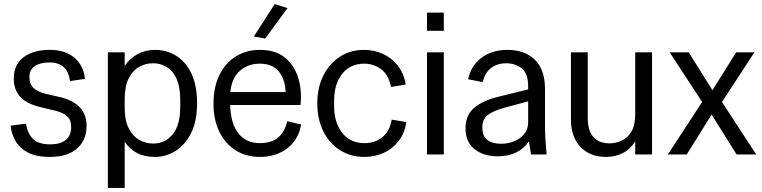

<svg xmlns="http://www.w3.org/2000/svg" viewBox="-20 -762 3760 947"><path d="M226 12Q159 12 118 -9.5Q77 -31 57 -66Q37 -101 32 -142L108 -152Q116 -103 143 -76.5Q170 -50 228 -50Q277 -50 304 -71.5Q331 -93 331 -136Q331 -170 311.5 -188.5Q292 -207 248 -217L174 -235Q48 -266 48 -373Q48 -444 96.5 -480Q145 -516 225 -516Q302 -516 347 -477.5Q392 -439 399 -373L325 -362Q314 -454 224 -454Q179 -454 152 -436Q125 -418 125 -383Q125 -348 145 -328.5Q165 -309 207 -299L276 -283Q407 -252 407 -141Q407 -71 360 -29.5Q313 12 226 12Z M512 165V-504H595V-437Q620 -474 658.5 -495Q697 -516 745 -516Q801 -516 848 -487.5Q895 -459 923.5 -400.5Q952 -342 952 -253Q952 -163 922 -104.5Q892 -46 845 -17Q798 12 745 12Q692 12 655.5 -7.5Q619 -27 595 -63V165ZM595 -232Q595 -167 615.5 -128Q636 -89 668 -71.5Q700 -54 735 -54Q794 -54 831.5 -99Q869 -144 869 -238V-266Q869 -361 831.5 -405.5Q794 -450 734 -450Q699 -450 667 -432.5Q635 -415 615 -376Q595 -337 595 -272Z M1262 12Q1194 12 1142.5 -20.5Q1091 -53 1062 -112Q1033 -171 1033 -250Q1033 -332 1062 -391.5Q1091 -451 1143 -483.5Q1195 -516 1262 -516Q1340 -516 1386.5 -477Q1433 -438 1451.5 -376Q1470 -314 1462 -244H1115Q1118 -152 1156 -104Q1194 -56 1262 -56Q1315 -56 1349 -81.5Q1383 -107 1397 -164L1465 -148Q1453 -73 1397 -30.5Q1341 12 1262 12ZM1261 -448Q1204 -448 1163.5 -413Q1123 -378 1116 -308H1389Q1385 -376 1353 -412Q1321 -448 1261 -448ZM1288 -572 1232 -582 1335 -742 1398 -722Z M1778 12Q1709 12 1656.5 -21.5Q1604 -55 1574.5 -115Q1545 -175 1545 -252Q1545 -329 1574.5 -388.5Q1604 -448 1656 -482Q1708 -516 1776 -516Q1825 -516 1868 -496.5Q1911 -477 1941.5 -439Q1972 -401 1981 -345L1909 -333Q1895 -396 1858 -422Q1821 -448 1777 -448Q1707 -448 1667.5 -397.5Q1628 -347 1628 -266V-239Q1628 -157 1668 -106.5Q1708 -56 1778 -56Q1829 -56 1865.5 -85Q1902 -114 1912 -172L1984 -160Q1976 -104 1945.5 -65.5Q1915 -27 1871.5 -7.5Q1828 12 1778 12Z M2086 -610V-700H2169V-610ZM2086 0V-504H2169V0Z M2434 9Q2366 9 2321 -26Q2276 -61 2276 -131Q2276 -193 2318 -229.5Q2360 -266 2439 -285L2585 -321V-336Q2585 -400 2553 -425Q2521 -450 2477 -450Q2433 -450 2402.5 -427Q2372 -404 2361 -357L2289 -371Q2302 -436 2353.5 -476Q2405 -516 2483 -516Q2569 -516 2618.5 -467Q2668 -418 2668 -324V-134Q2668 -109 2669.5 -82.5Q2671 -56 2676 0H2599L2589 -65Q2538 9 2434 9ZM2359 -135Q2359 -91 2383.5 -72Q2408 -53 2451 -53Q2486 -53 2516.5 -65.5Q2547 -78 2566 -101.5Q2585 -125 2585 -159V-262L2462 -229Q2415 -216 2387 -195.5Q2359 -175 2359 -135Z M2969 12Q2890 12 2843 -37.5Q2796 -87 2796 -172V-504H2879V-181Q2879 -116 2907.5 -85.5Q2936 -55 2986 -55Q3018 -55 3047 -68.5Q3076 -82 3094.5 -113.5Q3113 -145 3113 -198V-504H3196V0H3113V-65Q3089 -26 3052 -7Q3015 12 2969 12Z M3274 0 3443 -259 3283 -504H3377L3494 -317L3611 -504H3701L3541 -259L3710 0H3613L3490 -197L3367 0Z"/></svg>

Font: Special Gothic
Style: Regular
Weight: 400
Designer: Alistair McCready
Foundry: Monolith
Version: Version 1.010; ttfautohint (v1.8.4.7-5d5b)